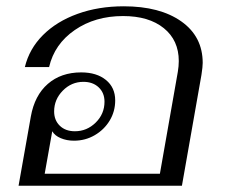

<svg xmlns="http://www.w3.org/2000/svg" viewBox="-20 -590 719 610"><path d="M78 -220Q90 -287 132 -323.5Q174 -360 238 -360Q287 -360 316.5 -336Q346 -312 346 -271Q346 -236 328.5 -207Q311 -178 281 -160.5Q251 -143 215 -143Q192 -143 173 -151Q154 -159 146 -173L122 -38H488L545 -362Q548 -380 548 -396Q548 -462 500.5 -500.5Q453 -539 371 -539Q282 -539 217.5 -494.5Q153 -450 136 -377H59Q73 -435 116.5 -478.5Q160 -522 226.5 -546Q293 -570 373 -570Q488 -570 556 -522Q624 -474 624 -390Q624 -378 620 -352L558 0H39ZM312 -267Q312 -295 293.5 -312.5Q275 -330 245 -330Q207 -330 179.5 -302Q152 -274 152 -236Q152 -208 170 -190.5Q188 -173 218 -173Q256 -173 284 -200.5Q312 -228 312 -267Z"/></svg>

Font: Fahkwang Light
Style: Italic
Weight: 300
Italic angle: -10°
Version: Version 1.000; ttfautohint (v1.6)